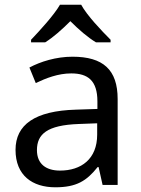

<svg xmlns="http://www.w3.org/2000/svg" viewBox="-20 -786 601 816"><path d="M325 -766H235C209 -721 149 -656 112 -617V-606H172C207 -628 243 -660 279 -696C315 -660 353 -627 388 -606H450V-617C412 -655 349 -721 325 -766ZM288 -545C218 -545 152 -524 105 -499L132 -433C176 -454 227 -474 283 -474C353 -474 394 -444 394 -355V-323L303 -320C128 -315 46 -256 46 -149C46 -40 118 10 215 10C305 10 348 -17 395 -76H399L416 0H480V-365C480 -490 418 -545 288 -545ZM314 -259 393 -262V-214C393 -110 325 -61 235 -61C177 -61 137 -88 137 -148C137 -216 180 -254 314 -259Z"/></svg>

Font: Noto Sans Runic
Style: Regular
Weight: 400
Designer: Monotype Design Team
Foundry: Monotype Imaging Inc.
Version: Version 2.002